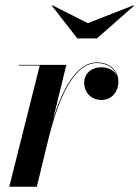

<svg xmlns="http://www.w3.org/2000/svg" viewBox="-20 -705 526 725"><path d="M311.5 -617.5 178 -685 176 -683 272 -560H346L486 -683L484 -685ZM130 -457.5 15 0H119L166 -193C196.5 -310 251 -467 346 -467C384.5 -467 411.5 -447.5 421 -420C411 -439.5 388.5 -451 363.5 -451C324 -451 298 -426.5 298 -392.5C298 -355 325 -327.5 363 -327.5C402.5 -327.5 427 -358.5 427 -397C427 -438 395 -469.5 346 -469.5C265.5 -469.5 213.5 -360 180.5 -255L230.5 -460H50.5V-457.5Z"/></svg>

Font: Bodoni* 72pt Medium
Style: Italic
Weight: 500
Italic angle: -13°
Version: Version 2.3